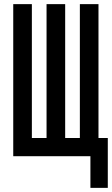

<svg xmlns="http://www.w3.org/2000/svg" viewBox="-20 -755 541 928"><path d="M417 153V0H44V-735H134V-88H205V-735H295V-88H366V-735H456V-88H501V153Z"/></svg>

Font: Iosevka Semibold
Style: Regular
Weight: 600
Monospace: yes
Designer: Belleve Invis
Foundry: Belleve Invis
Version: Version 33.2.3; ttfautohint (v1.8.4)